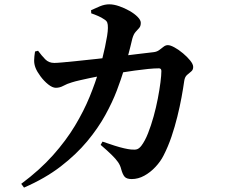

<svg xmlns="http://www.w3.org/2000/svg" viewBox="-20 -814 1040 889"><path d="M401.7 -766.8Q419.6 -775.4 442.5 -784.8Q465.5 -794.2 486.2 -794Q507 -794 532.2 -785.2Q557.4 -776.4 580.2 -763.4Q602.9 -750.4 617.4 -735.6Q631.9 -720.8 631.9 -708.4Q631.9 -692.8 624.3 -684.4Q616.8 -676 607.7 -666Q598.7 -656.1 592.7 -635.1Q589 -619.3 583.3 -596.4Q577.5 -573.5 570.1 -545.6Q562.6 -517.8 552.5 -486.2Q540.9 -447.8 520.8 -394.5Q500.6 -341.3 467.4 -280.9Q434.2 -220.5 383.6 -159.6Q332.9 -98.7 261.2 -43.4Q189.4 11.9 91.2 54.6L78.3 37.2Q164.6 -27.1 225.3 -95.2Q286 -163.4 327.1 -231.8Q368.2 -300.2 395.1 -366.1Q422 -431.9 439.4 -491.6Q446.6 -513.8 453.4 -541.3Q460.2 -568.8 466.2 -596.2Q472.1 -623.7 475.9 -647.3Q479.6 -670.9 479.6 -684.6Q479.9 -700.8 476.7 -709.2Q473.6 -717.6 463.5 -723.8Q450.5 -732.9 434.4 -739.9Q418.3 -746.9 402.4 -752.3ZM446 -143.2 454.6 -158.3Q484.3 -147.9 509.8 -139.8Q535.3 -131.7 554.8 -127.3Q574.2 -122.9 586.1 -121.8Q605.4 -119.7 615.2 -123.2Q624.9 -126.8 634.5 -139.1Q651.6 -161.6 665.6 -197.4Q679.7 -233.2 691.3 -274.8Q702.8 -316.4 710.7 -357.4Q718.6 -398.4 722.9 -432.2Q727.2 -466.1 727.2 -485.1Q727.2 -497.6 715.9 -497.6Q694.6 -497.6 665.5 -494.7Q636.5 -491.9 604.9 -487.4Q573.3 -482.9 542.4 -478.1Q511.6 -473.4 485.5 -468.9Q468.5 -466.4 445.3 -462.4Q422.1 -458.3 397.5 -452.9Q372.8 -447.5 350.4 -442.5Q328 -437.5 312.7 -432.6Q290.4 -426.1 273.7 -416.8Q256.9 -407.5 238.6 -407.5Q222.9 -407.5 203.3 -423.1Q183.7 -438.8 167.6 -460.5Q151.5 -482.2 144.8 -499.2Q137.6 -517.3 138.1 -535.5Q138.6 -553.7 142.2 -575.5L156.2 -579Q172.9 -556.4 189.4 -539.5Q205.9 -522.6 231.5 -522.6Q243.1 -522.6 272.3 -525.3Q301.5 -528.1 342.7 -532.2Q383.9 -536.2 431.3 -541.6Q478.7 -547 526.5 -552.6Q574.3 -558.3 617.8 -563.8Q661.3 -569.3 693 -572.7Q707 -574.7 717.3 -582.3Q727.6 -589.8 737.1 -597.4Q746.6 -605 757.2 -605Q769.1 -605 788.5 -594.2Q807.9 -583.5 827.5 -567Q847.1 -550.6 860.8 -533.6Q874.5 -516.5 874.5 -504Q874.5 -490.6 865.5 -483.3Q856.5 -476 846.1 -467Q835.7 -458 833 -439.2Q828.4 -406.2 820.6 -363.7Q812.8 -321.2 801.2 -274.3Q789.7 -227.4 774 -181.1Q758.3 -134.9 737.5 -94.4Q723.6 -66.5 699.9 -41.2Q676.3 -15.9 648 -0.4Q619.7 15.1 589.9 15.1Q566.6 15.1 557.2 4.5Q547.8 -6.1 541.1 -30.8Q536.9 -48.4 526.6 -63.2Q516.4 -78 497.2 -96.8Q478.1 -115.7 446 -143.2Z"/></svg>

Font: Noto Serif TC
Style: Regular
Weight: 200
Designer: Ryoko NISHIZUKA 西塚涼子 (kana & ideographs); Frank Grießhammer (Latin, Greek & Cyrillic); Wenlong ZHANG 张文龙 (bopomofo); San
Foundry: Adobe
Version: Version 2.001;hotconv 1.1.0;makeotfexe 2.6.0